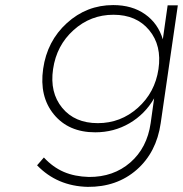

<svg xmlns="http://www.w3.org/2000/svg" viewBox="-20 -542 720 756"><path d="M126 108.9 152.8 78.1Q188 116.2 231 134.8Q273.9 153.3 330.1 154.8Q426.8 155.3 492.9 97.9Q559.1 40.5 573.2 -57.1L586.9 -154.8Q550.8 -92.3 489.7 -56.6Q428.7 -21 355 -21Q250 -21 192.1 -91.6Q134.3 -162.1 149.9 -271Q165.5 -380.4 243.4 -451.2Q321.3 -522 425.8 -522Q500 -522 551 -486.1Q602.1 -450.2 621.1 -387.2L640.1 -521H680.2L612.8 -57.1Q596.2 58.1 518.1 126.5Q439.9 194.8 325.2 193.8Q205.1 190.9 126 108.9ZM189 -270Q175.3 -177.7 224.9 -117.4Q274.4 -57.1 365.2 -57.1Q455.1 -57.1 522.7 -117.4Q590.3 -177.7 604 -270Q617.7 -362.8 567.4 -423.3Q517.1 -483.9 426.8 -483.9Q336.9 -483.9 269.8 -423.6Q202.6 -363.3 189 -270Z"/></svg>

Font: Trueno UltraLight
Style: Italic
Weight: 250
Designer: Julieta Ulanovsky
Foundry: Julieta Ulanovsky
Version: Version 3.001b | FøM Fix